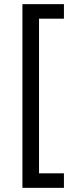

<svg xmlns="http://www.w3.org/2000/svg" viewBox="-20 -765 355 925"><path d="M88 -745H288V-675H168V70H288V140H88Z"/></svg>

Font: Eudoxus Sans
Style: Regular
Weight: 400
Designer: Stijn de Vries
Foundry: tokotype
Version: Version 2.005